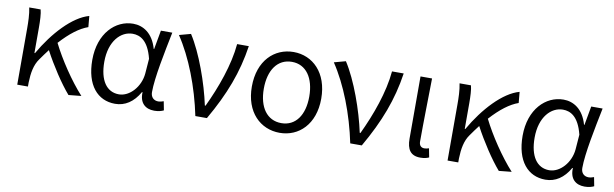

<svg xmlns="http://www.w3.org/2000/svg" viewBox="-41 -934 4243 1327"><g transform="rotate(10 2080.5 -270.5)"><path d="M545 0C462 -91 372 -226 319 -333C387 -408 450 -456 510 -477L503 -554C389 -523 265 -388 178 -236H174V-415C174 -462 172 -512 164 -540H84C94 -493 95 -438 95 -395V0H170V-28C172 -96 182 -154 214 -198C233 -225 251 -250 269 -273C322 -173 396 -60 456 9Z M783 13C853 13 911 -25 953 -99H957C953 -23 996 13 1058 13C1088 13 1110 6 1124 -1L1112 -63C1101 -59 1087 -55 1074 -55C1044 -55 1021 -75 1021 -111C1021 -213 1059 -396 1088 -540H1008L984 -407H981C951 -514 881 -554 812 -554C688 -554 576 -446 576 -259C576 -82 660 13 783 13ZM798 -56C711 -56 660 -131 660 -260C660 -407 738 -485 820 -485C871 -485 930 -459 961 -334L953 -230C945 -135 873 -56 798 -56Z M1345 0H1426C1535 -189 1597 -352 1625 -540H1543C1530 -392 1469 -224 1402 -83H1397C1365 -234 1294 -435 1217 -554L1136 -532C1229 -393 1304 -198 1345 0Z M1938 13C2072 13 2181 -89 2181 -269C2181 -451 2072 -554 1938 -554C1803 -554 1694 -451 1694 -269C1694 -89 1803 13 1938 13ZM1938 -55C1837 -55 1778 -139 1778 -269C1778 -399 1837 -485 1938 -485C2038 -485 2097 -399 2097 -269C2097 -139 2038 -55 1938 -55Z M2432 0H2513C2622 -189 2684 -352 2712 -540H2630C2617 -392 2556 -224 2489 -83H2484C2452 -234 2381 -435 2304 -554L2223 -532C2316 -393 2391 -198 2432 0Z M2925 13C2953 13 2971 8 2986 1L2974 -61C2962 -57 2952 -55 2942 -55C2920 -55 2905 -68 2905 -97C2905 -234 2909 -391 2911 -540H2830V-104C2830 -28 2857 13 2925 13Z M3565 0C3482 -91 3392 -226 3339 -333C3407 -408 3470 -456 3530 -477L3523 -554C3409 -523 3285 -388 3198 -236H3194V-415C3194 -462 3192 -512 3184 -540H3104C3114 -493 3115 -438 3115 -395V0H3190V-28C3192 -96 3202 -154 3234 -198C3253 -225 3271 -250 3289 -273C3342 -173 3416 -60 3476 9Z M3803 13C3873 13 3931 -25 3973 -99H3977C3973 -23 4016 13 4078 13C4108 13 4130 6 4144 -1L4132 -63C4121 -59 4107 -55 4094 -55C4064 -55 4041 -75 4041 -111C4041 -213 4079 -396 4108 -540H4028L4004 -407H4001C3971 -514 3901 -554 3832 -554C3708 -554 3596 -446 3596 -259C3596 -82 3680 13 3803 13ZM3818 -56C3731 -56 3680 -131 3680 -260C3680 -407 3758 -485 3840 -485C3891 -485 3950 -459 3981 -334L3973 -230C3965 -135 3893 -56 3818 -56Z"/></g></svg>

Font: Genne Gothic Normal
Style: Regular
Weight: 350
Designer: Ryoko NISHIZUKA (kana & ideographs); Paul D. Hunt (Latin, Greek & Cyrillic); Wenlong ZHANG (bopomofo); Sandoll Communica
Foundry: Adobe Systems Incorporated
Version: Version 1.004;PS 1.004;hotconv 16.6.51;makeotf.lib2.5.65220